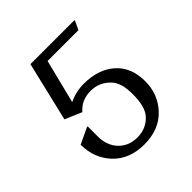

<svg xmlns="http://www.w3.org/2000/svg" viewBox="-197 -885 1044 1044"><g transform="rotate(-45 324.5 -363.5)"><path d="M78.1 -234.4 170.9 -278.3H175.8V-200.2Q175.8 -136.2 210.9 -94.2Q253.4 -43.9 324.7 -43.9Q394.5 -43.9 438.5 -94.2Q473.1 -133.8 473.1 -229.5Q473.1 -314.9 437.5 -353Q391.1 -403.3 323.7 -403.3Q252 -403.3 210 -353L113.3 -394.5L194.8 -737.3H533.2V-732.4L510.3 -683.6H272.9L209.5 -430.7Q263.7 -457 323.7 -457Q434.6 -457 501.5 -398.9Q570.8 -338.9 570.8 -230.5Q570.8 -130.9 505.4 -61Q438.5 9.8 324.7 9.8Q210.9 9.8 144 -61Q78.1 -130.9 78.1 -234.4Z"/></g></svg>

Font: Nova Slim
Style: Book
Weight: 400
Version: Version 2.000